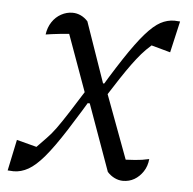

<svg xmlns="http://www.w3.org/2000/svg" viewBox="-42 -536 586 584"><g transform="rotate(5 250.5 -243.5)"><path d="M221 -235 140 -459 167 -426Q147 -425 123.5 -422.5Q100 -420 81 -417Q84 -439 95 -455.5Q106 -472 122.5 -481Q139 -490 157 -490Q170 -490 182 -484.5Q194 -479 204 -468L268 -284H282L257 -235ZM239 -230Q287 -311 321 -362.5Q355 -414 380 -442.5Q405 -471 425.5 -482Q446 -493 468 -493Q472 -493 476.5 -492.5Q481 -492 485 -492L463 -396L405 -412Q388 -397 375.5 -382.5Q363 -368 349 -349Q335 -330 316.5 -302Q298 -274 270 -230ZM279 -268 369 -26 342 -58Q363 -59 385 -60.5Q407 -62 428 -67Q426 -45 415 -28.5Q404 -12 388.5 -3Q373 6 354 6Q341 6 328.5 0Q316 -6 306 -17L233 -220H219L244 -268ZM258 -272Q208 -188 173 -133.5Q138 -79 112.5 -49Q87 -19 65 -6.5Q43 6 20 6Q16 6 12 5.5Q8 5 2 5L22 -90L83 -74Q98 -90 111.5 -103.5Q125 -117 139.5 -137Q154 -157 174.5 -189Q195 -221 227 -272Z"/></g></svg>

Font: Piazzolla 8pt ExtraLight
Style: Italic
Weight: 250
Italic angle: -11.3°
Designer: Juan Pablo del Peral
Foundry: Huerta Tipografica
Version: Version 2.001